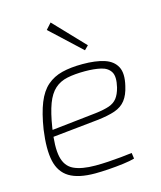

<svg xmlns="http://www.w3.org/2000/svg" viewBox="-110 -799 749 892"><g transform="rotate(-15 264.5 -353.5)"><path d="M311 -494Q374 -494 415.5 -480.5Q457 -467 474 -434.5Q491 -402 477 -344Q468 -303 449 -278.5Q430 -254 397 -242.5Q364 -231 311 -225L70 -200L75 -232L312 -258Q353 -263 377.5 -271.5Q402 -280 416 -298Q430 -316 438 -347Q450 -397 436 -420.5Q422 -444 389.5 -451.5Q357 -459 313 -459Q264 -459 228 -451.5Q192 -444 167 -421.5Q142 -399 126 -356.5Q110 -314 99 -244Q85 -155 95.5 -107Q106 -59 144 -41Q182 -23 248 -23Q277 -23 309.5 -25Q342 -27 372 -30Q402 -33 425 -36L429 -8Q409 -2 374 2.5Q339 7 302 9.5Q265 12 237 12Q157 12 113.5 -14.5Q70 -41 57.5 -97.5Q45 -154 58 -247Q70 -323 89.5 -371.5Q109 -420 139.5 -446.5Q170 -473 212 -483.5Q254 -494 311 -494ZM218 -719 358 -572 339 -553 192 -690Z"/></g></svg>

Font: Exo 2 ExtraLight
Style: Italic
Weight: 250
Italic angle: -8°
Designer: Natanael Gama
Foundry: Natanael Gama
Version: Version 2.010